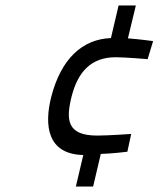

<svg xmlns="http://www.w3.org/2000/svg" viewBox="-20 -602 600 701"><path d="M320 79 348 -40C388 -41 445 -48 445 -48L459 -113C459 -113 376 -107 335 -107C223 -107 221 -166 241 -248C264 -340 313 -393 402 -393C438 -393 519 -386 519 -386L539 -452C539 -452 487 -459 447 -462L476 -582H413L385 -463C281 -459 203 -388 167 -248C141 -145 152 -39 284 -36L257 79Z"/></svg>

Font: RazerF5
Style: Italic
Weight: 400
Foundry: Razer Inc.
Version: Version 2